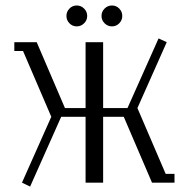

<svg xmlns="http://www.w3.org/2000/svg" viewBox="-20 -666 688 700"><path d="M32.2 -480V-512.2H113.8L216.8 -272H292V-512.2H356V-272H444.8L558.1 -525.9L587.9 -512.2L481 -272L584 -32.2H616.2V0H534.2L431.2 -240.2H356V0H292V-240.2H203.1L89.8 14.2L60.1 0L167 -240.2L64 -480ZM233.2 -581.1Q222.2 -592.3 222.2 -607.9Q222.2 -623.5 233.2 -634.8Q244.1 -646 259.8 -646Q275.4 -646 286.6 -634.8Q297.9 -623.5 297.9 -607.9Q297.9 -592.3 286.6 -581.1Q275.4 -569.8 259.8 -569.8Q244.1 -569.8 233.2 -581.1ZM361.3 -581.1Q350.1 -592.3 350.1 -607.9Q350.1 -623.5 361.3 -634.8Q372.6 -646 388.2 -646Q403.8 -646 414.8 -634.8Q425.8 -623.5 425.8 -607.9Q425.8 -592.3 414.8 -581.1Q403.8 -569.8 388.2 -569.8Q372.6 -569.8 361.3 -581.1Z"/></svg>

Font: Gawaa
Style: Regular
Weight: 400
Designer: T. Christopher White
Version: Version 1.0